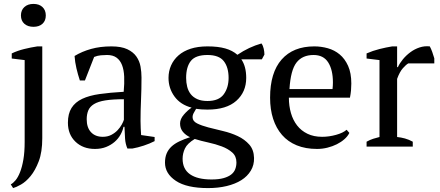

<svg xmlns="http://www.w3.org/2000/svg" viewBox="-20 -749 2246 981"><path d="M35 0ZM106 -442 40 -450V-476Q69 -490 103.5 -498.5Q138 -507 171 -512H196V-43Q196 28 178 75Q160 122 136 151Q112 180 87 194Q62 208 47 212L35 193Q47 187 59.5 172Q72 157 82.5 130.5Q93 104 99.5 66Q106 28 106 -24ZM87 -670Q87 -697 104.5 -713Q122 -729 151 -729Q180 -729 197 -713Q214 -697 214 -670Q214 -643 197 -627.5Q180 -612 151 -612Q122 -612 104.5 -627.5Q87 -643 87 -670Z M698 -131Q698 -109 699 -93Q700 -77 701 -59L770 -49V-28Q745 -15 714.5 -5Q684 5 656 10H631Q621 -13 619 -40.5Q617 -68 616 -101H611Q607 -81 595.5 -60.5Q584 -40 565.5 -24Q547 -8 522 2Q497 12 465 12Q404 12 365.5 -25Q327 -62 327 -122Q327 -168 345.5 -197.5Q364 -227 400 -244Q436 -261 489 -268.5Q542 -276 612 -280Q616 -323 614.5 -357.5Q613 -392 603.5 -416.5Q594 -441 575.5 -454.5Q557 -468 527 -468Q513 -468 495.5 -466.5Q478 -465 461 -458L414 -338H388Q378 -368 370.5 -400Q363 -432 361 -463Q399 -486 445.5 -499Q492 -512 549 -512Q600 -512 630.5 -497.5Q661 -483 677 -460Q693 -437 698 -409Q703 -381 703 -353Q703 -293 700.5 -237.5Q698 -182 698 -131ZM505 -50Q530 -50 549 -60Q568 -70 581 -84Q594 -98 602 -112.5Q610 -127 613 -137V-242Q555 -242 518 -236Q481 -230 460 -217Q439 -204 431 -184.5Q423 -165 423 -140Q423 -97 445 -73.5Q467 -50 505 -50Z M1040 -512Q1094 -512 1131 -501.5Q1168 -491 1193 -469Q1252 -509 1316 -527Q1324 -516 1327.5 -500Q1331 -484 1331 -470L1318 -446H1213Q1238 -410 1238 -351Q1238 -279 1187.5 -234Q1137 -189 1040 -189Q1021 -189 1009 -190Q997 -191 982 -193Q977 -184 970.5 -173Q964 -162 964 -150Q964 -130 987 -118.5Q1010 -107 1044.5 -98Q1079 -89 1119.5 -79.5Q1160 -70 1195 -53.5Q1230 -37 1253.5 -10.5Q1277 16 1278 58Q1279 94 1261.5 123Q1244 152 1213 171.5Q1182 191 1138.5 201.5Q1095 212 1043 212Q934 212 878.5 175Q823 138 823 82Q823 55 831.5 35Q840 15 856 0Q872 -15 896 -26.5Q920 -38 951 -48Q929 -58 914.5 -75.5Q900 -93 900 -118Q900 -141 919.5 -163.5Q939 -186 959 -199Q902 -214 871.5 -256Q841 -298 841 -351Q841 -385 854 -414.5Q867 -444 892 -466Q917 -488 954 -500Q991 -512 1040 -512ZM1188 81Q1188 49 1166.5 30Q1145 11 1113 -1Q1081 -13 1044 -21Q1007 -29 975 -39Q937 -16 925 9.5Q913 35 913 62Q913 115 951 141.5Q989 168 1061 168Q1098 168 1122.5 161Q1147 154 1161.5 142.5Q1176 131 1182 115Q1188 99 1188 81ZM931 -351Q931 -327 936.5 -305.5Q942 -284 954.5 -268Q967 -252 988 -242.5Q1009 -233 1040 -233Q1098 -233 1123 -267Q1148 -301 1148 -351Q1148 -405 1123.5 -436.5Q1099 -468 1040 -468Q979 -468 955 -437.5Q931 -407 931 -351Z M1765 -70Q1757 -53 1740 -38Q1723 -23 1701 -12Q1679 -1 1653 5.5Q1627 12 1600 12Q1541 12 1496 -6.5Q1451 -25 1421 -59.5Q1391 -94 1375.5 -142Q1360 -190 1360 -250Q1360 -378 1419 -445Q1478 -512 1586 -512Q1621 -512 1655 -502.5Q1689 -493 1715.5 -471Q1742 -449 1758.5 -412.5Q1775 -376 1775 -322Q1775 -305 1773.5 -287.5Q1772 -270 1768 -250H1456Q1456 -208 1466.5 -171.5Q1477 -135 1498 -108Q1519 -81 1551 -65.5Q1583 -50 1626 -50Q1661 -50 1697 -60Q1733 -70 1751 -86ZM1582 -468Q1525 -468 1495 -429.5Q1465 -391 1459 -294H1679Q1680 -303 1680.5 -311.5Q1681 -320 1681 -328Q1681 -392 1657 -430Q1633 -468 1582 -468Z M2066 -425Q2055 -419 2038.5 -400.5Q2022 -382 2009 -346V-49Q2029 -47 2049 -41.5Q2069 -36 2089 -25V0H1853V-25Q1871 -35 1887 -40Q1903 -45 1919 -49V-442L1853 -450V-476Q1885 -490 1919 -498.5Q1953 -507 1984 -512H2009V-406H2013Q2022 -426 2038.5 -446Q2055 -466 2076.5 -482Q2098 -498 2123.5 -506.5Q2149 -515 2176 -512Q2183 -499 2188.5 -483.5Q2194 -468 2199 -451V-425Z"/></svg>

Font: PT Serif
Style: Regular
Weight: 400
Designer: A.Korolkova, O.Umpeleva, V.Yefimov
Foundry: ParaType Ltd
Version: Version 1.000W OFL; ttfautohint (v1.6)